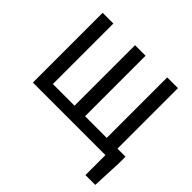

<svg xmlns="http://www.w3.org/2000/svg" viewBox="-217 -979 1433 1433"><g transform="rotate(45 500.0 -262.5)"><path d="M890.6 -97.7H975.6V-27.3L964.8 210.9H861.3V0H95.7V-736.3H209V-97.7H437.5V-736.3H548.8V-97.7H777.3V-736.3H890.6Z"/></g></svg>

Font: Gen Shin Gothic Monospace Medium
Style: Regular
Weight: 500
Designer: [Source Han Sans]
Ryoko NISHIZUKA  (kana & ideographs); Paul D. Hunt (Latin, Greek & Cyrillic); Wenlong ZHANG  (bopomofo
Version: Version 1.002.20150607